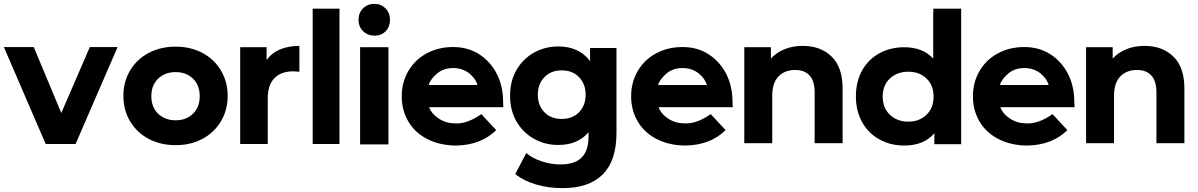

<svg xmlns="http://www.w3.org/2000/svg" viewBox="-26 -747 6214 996"><path d="M584 -503 366 0H211L-6 -503H149L292 -161L440 -503Z M614 -250Q614 -323 649 -381.5Q684 -440 745.5 -472.5Q807 -505 885 -505Q963 -505 1024 -472.5Q1085 -440 1120 -381.5Q1155 -323 1155 -250Q1155 -176 1120 -117.5Q1085 -59 1024 -26.5Q963 6 885 6Q807 6 745.5 -26.5Q684 -59 649 -117.5Q614 -176 614 -250ZM1010 -248Q1010 -305 975 -339Q940 -373 885 -373Q830 -373 794.5 -339Q759 -305 759 -248Q759 -191 794.5 -157Q830 -123 885 -123Q940 -123 975 -157Q1010 -191 1010 -248Z M1527 -509V-375Q1503 -377 1495 -377Q1433 -377 1398 -342Q1363 -307 1363 -237V0H1220V-502H1357V-435Q1383 -472 1426.5 -490.5Q1470 -509 1527 -509Z M1596 -702H1735V0H1596Z M1842 -502H1989V2H1842ZM1916 -727Q1950 -727 1973.5 -704Q1997 -681 1997 -644Q1997 -608 1974.5 -585Q1952 -562 1918 -562Q1882 -562 1858 -585Q1834 -608 1834 -644Q1834 -681 1857.5 -704Q1881 -727 1916 -727Z M2451 -306Q2442 -338 2409 -366Q2373 -394 2325 -394Q2276 -394 2243 -367Q2206 -336 2198 -306ZM2585 -191H2200Q2214 -155 2251.5 -131Q2289 -107 2335 -107Q2364 -105 2398 -116.5Q2432 -128 2471 -155L2548 -72Q2470 5 2342 8Q2258 8 2193 -24.5Q2128 -57 2093 -115.5Q2058 -174 2058 -248Q2058 -320 2092.5 -379Q2127 -438 2188 -470.5Q2249 -503 2324 -503Q2397 -503 2452.5 -470Q2508 -437 2542.5 -379.5Q2577 -322 2583 -246Q2583 -243 2585 -191Z M3172 -498V-58Q3172 87 3100.5 158Q3029 229 2892 229Q2819 229 2754.5 210Q2690 191 2647 156L2704 47Q2736 74 2784 90Q2832 106 2881 106Q2956 106 2991.5 70Q3027 34 3027 -38V-61Q2971 5 2870 5Q2801 5 2744 -27Q2687 -59 2653.5 -116.5Q2620 -174 2620 -251Q2620 -327 2653.5 -384.5Q2687 -442 2744 -474Q2801 -506 2870 -506Q2978 -506 3035 -430V-498ZM2888 -130Q2944 -130 2978 -165Q3012 -200 3012 -256Q3012 -311 2978 -346.5Q2944 -382 2888 -382Q2832 -382 2798 -346.5Q2764 -311 2764 -256Q2764 -200 2798 -165Q2832 -130 2888 -130Z M3641 -306Q3632 -338 3599 -366Q3563 -394 3515 -394Q3466 -394 3433 -367Q3396 -336 3388 -306ZM3775 -191H3390Q3404 -155 3441.5 -131Q3479 -107 3525 -107Q3554 -105 3588 -116.5Q3622 -128 3661 -155L3738 -72Q3660 5 3532 8Q3448 8 3383 -24.5Q3318 -57 3283 -115.5Q3248 -174 3248 -248Q3248 -320 3282.5 -379Q3317 -438 3378 -470.5Q3439 -503 3514 -503Q3587 -503 3642.5 -470Q3698 -437 3732.5 -379.5Q3767 -322 3773 -246Q3773 -243 3775 -191Z M4345 -289V-4H4200V-267Q4200 -326 4174 -355Q4148 -384 4099 -384Q4045 -384 4012.5 -350.5Q3980 -317 3980 -250V-4H3835V-502H3973V-443Q4002 -475 4044.5 -492Q4087 -509 4138 -509Q4231 -509 4288 -453.5Q4345 -398 4345 -289Z M4817 -246Q4817 -305 4780 -340Q4743 -375 4686 -375Q4628 -375 4590.5 -340Q4553 -305 4553 -246Q4553 -187 4590.5 -151.5Q4628 -116 4686 -116Q4743 -116 4780 -151.5Q4817 -187 4817 -246ZM4960 1H4821V-56Q4767 8 4665 8Q4594 8 4536.5 -23.5Q4479 -55 4446.5 -113Q4414 -171 4414 -247Q4414 -324 4446.5 -382Q4479 -440 4536.5 -471Q4594 -502 4665 -502Q4761 -502 4815 -443V-683H4816V-702H4960Z M5414 -306Q5405 -338 5372 -366Q5336 -394 5288 -394Q5239 -394 5206 -367Q5169 -336 5161 -306ZM5548 -191H5163Q5177 -155 5214.5 -131Q5252 -107 5298 -107Q5327 -105 5361 -116.5Q5395 -128 5434 -155L5511 -72Q5433 5 5305 8Q5221 8 5156 -24.5Q5091 -57 5056 -115.5Q5021 -174 5021 -248Q5021 -320 5055.5 -379Q5090 -438 5151 -470.5Q5212 -503 5287 -503Q5360 -503 5415.5 -470Q5471 -437 5505.5 -379.5Q5540 -322 5546 -246Q5546 -243 5548 -191Z M6118 -289V-4H5973V-267Q5973 -326 5947 -355Q5921 -384 5872 -384Q5818 -384 5785.5 -350.5Q5753 -317 5753 -250V-4H5608V-502H5746V-443Q5775 -475 5817.5 -492Q5860 -509 5911 -509Q6004 -509 6061 -453.5Q6118 -398 6118 -289Z"/></svg>

Font: Montserrat GRBold
Style: Regular
Weight: 700
Designer: Julieta Ulanovsky
Foundry: Julieta Ulanovsky
Version: Version 1.00 May 29, 2023, initial release